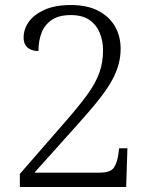

<svg xmlns="http://www.w3.org/2000/svg" viewBox="-20 -744 599 764"><path d="M59 0V-52L241 -261Q296 -324 328.5 -369Q361 -414 375.5 -455Q390 -496 390 -544Q390 -581 377 -613Q364 -645 336 -664.5Q308 -684 262 -684Q215 -684 187 -665.5Q159 -647 146 -615Q133 -583 133 -541Q116 -541 103 -546.5Q90 -552 82 -563.5Q74 -575 74 -595Q74 -628 94.5 -657Q115 -686 157 -705Q199 -724 262 -724Q327 -724 371 -701Q415 -678 437.5 -639Q460 -600 460 -550Q460 -520 453 -492.5Q446 -465 433 -438.5Q420 -412 400.5 -384Q381 -356 355.5 -325.5Q330 -295 298 -259L117 -57H376Q419 -57 432.5 -76Q446 -95 451 -130L454 -154H487L482 0Z"/></svg>

Font: Noto Rashi Hebrew Light
Style: Regular
Weight: 300
Version: Version 1.006